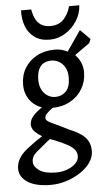

<svg xmlns="http://www.w3.org/2000/svg" viewBox="-73 -705 524 936"><g transform="rotate(-5 188.5 -237.0)"><path d="M138.2 193.5Q64.4 193.5 24.7 167.6Q-15 141.7 -15 101.6Q-15 77.1 -2.5 53.9Q9.9 30.6 39.5 7.2Q57.5 -6.8 76.3 -20.4Q95.2 -34 115.7 -46.3Q85.6 -65.2 75.9 -78.3Q66.2 -91.3 65 -106.8Q66.2 -130.5 81.2 -148Q96.3 -165.5 126.5 -187.7Q107.7 -192.3 88.8 -207.5Q70 -222.6 57.4 -247.4Q44.9 -272.1 44.9 -304.1Q44.9 -350 66.1 -385.4Q87.4 -420.8 125.5 -441.3Q163.7 -461.8 214.3 -461.8Q230.5 -461.8 246.4 -457.9Q262.3 -453.9 275.5 -446.5L344 -546L392 -498L383 -478.2L310.3 -426.5Q326.8 -409.9 336.6 -388Q346.3 -366.1 346.3 -339.3Q346.3 -295.5 325.3 -259.6Q304.4 -223.6 266.5 -202.1Q228.6 -180.6 178.3 -179.8Q158.3 -165.4 147.5 -153.6Q136.8 -141.8 139.9 -128.9Q142.5 -117.7 174 -103.9Q205.4 -90 248.1 -68Q284.8 -52.8 307.3 -37.1Q329.7 -21.3 340.2 -1.4Q350.7 18.4 350.7 45.7Q350.7 75.1 332.3 101.9Q313.9 128.7 282.9 149Q252 169.4 214.3 181.5Q176.6 193.5 138.2 193.5ZM168 135.5Q198.4 135.5 223.5 126Q248.7 116.5 264.5 100.5Q280.3 84.5 280.3 64.3Q280.3 46.8 269.5 33.2Q258.6 19.5 234.9 6.4Q211.2 -6.7 173.1 -21.9Q167.3 -23.9 162 -25.7Q156.7 -27.6 152.2 -29.6Q141.5 -21.2 130.4 -12.5Q119.4 -3.7 108.5 6Q82.7 25.5 70.9 39.6Q59 53.6 59 74.5Q59 97.4 86.2 116.4Q113.5 135.5 168 135.5ZM196.3 -231.7Q227.3 -231.7 248.5 -252.5Q269.7 -273.3 269.7 -321.7Q269.7 -350.3 258.7 -369.9Q247.7 -389.5 230 -399.7Q212.2 -410 191.7 -410Q169.8 -410 153.9 -400.6Q138 -391.3 129.3 -371.6Q120.7 -352 120.7 -321Q120.7 -294 131.1 -273.8Q141.5 -253.6 158.9 -242.7Q176.3 -231.7 196.3 -231.7ZM193.6 -512.3Q148.7 -512.3 119.6 -533.5Q90.5 -554.6 77.4 -590Q64.4 -625.5 66.4 -666.7H116.3Q120.3 -642.1 129.8 -621.9Q139.3 -601.7 157.2 -589.9Q175.2 -578.1 202.4 -578.1Q244 -578.1 267.9 -603.6Q291.7 -629.1 301.7 -666.7H351.6Q349.6 -625.5 326.8 -590Q304.1 -554.6 269 -533.5Q233.9 -512.3 193.6 -512.3Z"/></g></svg>

Font: Ancizar Sans Thin
Style: Italic
Weight: 100
Italic angle: -4°
Designer: Cesar Puertas, Viviana Monsalve, Julian Moncada, Julian Prieto, Jose Castro, Mariel Hernandez, Felipe Aragon, Sara Alarc
Version: Version 8.100